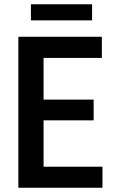

<svg xmlns="http://www.w3.org/2000/svg" viewBox="-20 -884 534 904"><path d="M462.4 -99.1V0H153.8V-99.1ZM185.1 -710.9V0H66.4V-710.9ZM420.9 -415V-317.4H153.8V-415ZM459.5 -710.9V-611.3H153.8V-710.9ZM413.6 -863.8V-788.1H125.5V-863.8Z"/></svg>

Font: Roboto Condensed Medium
Style: Regular
Weight: 500
Designer: Christian Robertson
Foundry: Google
Version: Version 3.0